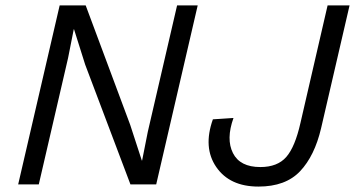

<svg xmlns="http://www.w3.org/2000/svg" viewBox="-20 -680 1309 708"><path d="M47 0 200 -660H296L460 -220L503 -88H504L525 -194L633 -660H709L556 0H461L294 -442L253 -572H252L231 -466L123 0ZM933 8Q827 8 777.5 -64Q728 -136 765 -240L841 -245Q813 -167 839 -115.5Q865 -64 940 -64Q1003 -64 1035.5 -101Q1068 -138 1088 -227L1188 -660H1269L1164 -207Q1140 -105 1086.5 -48.5Q1033 8 933 8Z"/></svg>

Font: Elaine Sans
Style: Italic
Weight: 400
Italic angle: -13°
Designer: Wei Huang
Foundry: Wei Huang
Version: Version 2.001;December 24, 2019;FontCreator 12.0.0.2547 64-b